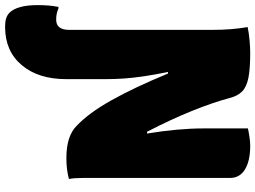

<svg xmlns="http://www.w3.org/2000/svg" viewBox="-206 -606 1000 752"><g transform="rotate(90 294.0 -230.0)"><path d="M-5 50Q35 50 35 -1V-560Q35 -603 32 -637.5Q29 -672 24 -700Q48 -705 76.5 -707.5Q105 -710 125 -710Q187 -710 222.5 -703Q258 -696 276 -678.5Q294 -661 302 -629Q320 -562 353 -480.5Q386 -399 434 -306H441Q431 -367 426 -422Q421 -477 421 -526V-701Q434 -704 453.5 -707Q473 -710 489 -710Q548 -710 581.5 -689.5Q615 -669 615 -631V-53Q615 -21 619 0Q583 10 537 10Q451 10 411 -30Q361 -77 311 -166Q261 -255 206 -388H200Q211 -333 217 -292Q223 -251 225.5 -215.5Q228 -180 228 -141V10Q228 120 173 185Q118 250 24 250H20Q-15 250 -32 233Q-62 203 -62 122Q-62 102 -60.5 82Q-59 62 -55 41H-49Q-30 50 -5 50Z"/></g></svg>

Font: Recursive Sn Csl St XBk
Style: Regular
Weight: 1000
Version: Version 1.079;hotconv 1.0.112;makeotfexe 2.5.65598; ttfautoh